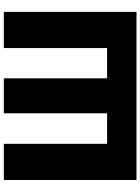

<svg xmlns="http://www.w3.org/2000/svg" viewBox="122 -890 768 1053"><g transform="rotate(-90 506.5 -364.0)"><path d="M45.4 -727.5H243.7V-161.1H411.1V-727.5H603V-161.1H769V-727.5H967.3V0H45.4Z"/></g></svg>

Font: Inter 17pt Black
Style: Regular
Weight: 900
Version: Version 4.001;git-66647c0bb